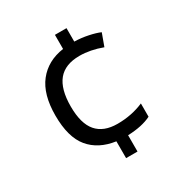

<svg xmlns="http://www.w3.org/2000/svg" viewBox="-171 -852 941 990"><g transform="rotate(-30 300.0 -357.0)"><path d="M295 -90Q196 -104 142.5 -168.5Q89 -233 89 -362Q89 -488 143.5 -557Q198 -626 295 -640V-724H364V-644Q405 -643 445.5 -634.5Q486 -626 511 -615L484 -541Q414 -567 350 -567Q264 -567 222.5 -516.5Q181 -466 181 -363Q181 -261 222.5 -213Q264 -165 346 -165Q430 -165 502 -196V-117Q448 -90 363 -87V10H295Z"/></g></svg>

Font: Noto Sans Mono UI
Style: Regular
Weight: 400
Monospace: yes
Designer: Monotype Design team
Foundry: Monotype Imaging Inc.
Version: Version 1.000